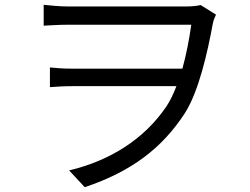

<svg xmlns="http://www.w3.org/2000/svg" viewBox="-20 -738 1040 800"><path d="M816 -717C799 -713 777 -711 755 -711H265C224 -711 184 -716 162 -718V-631C185 -632 225 -635 265 -635H777C769 -578 757 -513 740 -452H277C246 -452 215 -454 188 -457V-375C219 -377 246 -379 280 -379H715C703 -347 689 -318 673 -294C582 -160 441 -69 268 -28L333 42C530 -24 656 -122 750 -266C808 -357 844 -516 867 -641C870 -656 876 -668 880 -677Z"/></svg>

Font: Source Han Sans CN Regular
Style: Regular
Weight: 400
Designer: Ryoko NISHIZUKA (kana & ideographs); Paul D. Hunt (Latin, Greek & Cyrillic); Wenlong ZHANG (bopomofo); Sandoll Communica
Foundry: Adobe Systems Incorporated
Version: Version 1.004;PS 1.004;hotconv 1.0.82;makeotf.lib2.5.63406